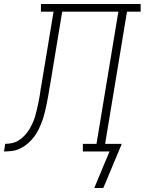

<svg xmlns="http://www.w3.org/2000/svg" viewBox="-76 -755 721 957"><path d="M394 182 433 88 470 0H337V-38H405L514 -697H234L173 -327Q172 -325 172 -323Q172 -321 171 -319Q168 -298 164.5 -277.5Q161 -257 156.5 -236Q152 -215 147 -194Q142 -173 134.5 -152.5Q127 -132 117.5 -112Q108 -92 94.5 -74Q81 -56 64 -41Q47 -26 27.5 -16Q8 -6 -13.5 -3Q-35 0 -56 0L-50 -38Q-33 -38 -15 -42Q3 -46 18.5 -56Q34 -66 47 -80Q60 -94 69.5 -109.5Q79 -125 86.5 -141.5Q94 -158 99 -175Q104 -192 108 -209.5Q112 -227 115.5 -244Q119 -261 122 -278.5Q125 -296 127 -313Q128 -318 129 -323.5Q130 -329 131 -335L191 -697H128V-735H625V-697H557L448 -38H531L439 182Z"/></svg>

Font: Iosevka Etoile XLtObl
Style: Regular
Weight: 200
Italic angle: -9°
Designer: Belleve Invis
Foundry: Belleve Invis
Version: Version 15.5.2; ttfautohint (v1.8.4)